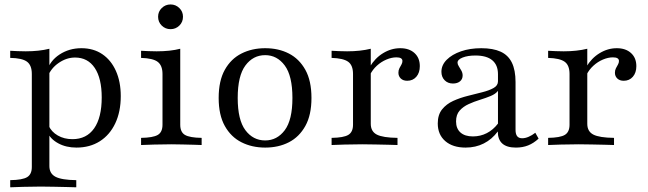

<svg xmlns="http://www.w3.org/2000/svg" viewBox="-20 -639 2855 846"><path d="M25 186.3V154.8Q79 154 99.6 141.5Q120.2 129 120.2 96.8V-312.9Q120.2 -351.6 98.8 -367.3Q77.4 -383.1 25 -383.9V-415.3Q39.5 -414.5 56.9 -413.7Q74.2 -412.9 93.5 -412.9Q152.4 -412.9 197.6 -424.2V92.7Q197.6 125.8 224.6 139.9Q251.6 154 316.1 154.8V186.3Q300.8 185.5 275 185.1Q249.2 184.7 219 183.9Q188.7 183.1 159.7 183.1Q118.5 183.1 81.5 184.3Q44.4 185.5 25 186.3ZM316.9 11.3Q271 11.3 236.3 -7.7Q201.6 -26.6 188.7 -57.3L194.4 -85.5Q206.5 -58.1 234.7 -41.9Q262.9 -25.8 299.2 -25.8Q361.3 -25.8 394.8 -73.4Q428.2 -121 428.2 -209.7Q428.2 -293.5 397.6 -339.5Q366.9 -385.5 310.5 -385.5Q273.4 -385.5 239.1 -362.1Q204.8 -338.7 190.3 -301.6L186.3 -325Q200 -371 242.3 -398.8Q284.7 -426.6 338.7 -426.6Q391.9 -426.6 430.6 -400.4Q469.4 -374.2 490.7 -326.6Q512.1 -279 512.1 -215.3Q512.1 -146.8 487.9 -95.6Q463.7 -44.4 419.8 -16.5Q375.8 11.3 316.9 11.3Z M601.6 0V-31.5Q654 -32.3 675 -44.4Q696 -56.5 696 -89.5V-312.9Q696 -350 675.4 -366.1Q654.8 -382.3 601.6 -383.9V-415.3Q616.1 -414.5 633.9 -413.7Q651.6 -412.9 670.2 -412.9Q700 -412.9 726.2 -415.7Q752.4 -418.5 774.2 -424.2V-89.5Q774.2 -56.5 795.2 -44.4Q816.1 -32.3 868.5 -31.5V0Q856.5 -0.8 834.3 -1.2Q812.1 -1.6 785.9 -2.4Q759.7 -3.2 734.7 -3.2Q696.8 -3.2 658.5 -2Q620.2 -0.8 601.6 0ZM731.5 -510.5Q708.9 -510.5 692.7 -526.2Q676.6 -541.9 676.6 -565.3Q676.6 -587.9 692.7 -603.6Q708.9 -619.4 731.5 -619.4Q754 -619.4 770.2 -603.6Q786.3 -587.9 786.3 -565.3Q786.3 -541.9 770.2 -526.2Q754 -510.5 731.5 -510.5Z M1148.4 11.3Q1090.3 11.3 1044 -12.1Q997.6 -35.5 970.6 -83.9Q943.5 -132.3 943.5 -207.3Q943.5 -283.1 970.6 -331.5Q997.6 -379.8 1044 -403.2Q1090.3 -426.6 1148.4 -426.6Q1207.3 -426.6 1252.8 -403.2Q1298.4 -379.8 1325.4 -331.5Q1352.4 -283.1 1352.4 -207.3Q1352.4 -132.3 1325.4 -83.9Q1298.4 -35.5 1252.8 -12.1Q1207.3 11.3 1148.4 11.3ZM1148.4 -20.2Q1200.8 -20.2 1234.7 -65.3Q1268.5 -110.5 1268.5 -207.3Q1268.5 -304.8 1234.7 -350.4Q1200.8 -396 1148.4 -396Q1095.2 -396 1061.3 -350.4Q1027.4 -304.8 1027.4 -207.3Q1027.4 -110.5 1061.3 -65.3Q1095.2 -20.2 1148.4 -20.2Z M1441.1 0V-31.5Q1494.4 -32.3 1514.9 -44.8Q1535.5 -57.3 1535.5 -89.5V-312.9Q1535.5 -351.6 1514.1 -366.9Q1492.7 -382.3 1441.1 -383.9V-415.3Q1456.5 -414.5 1473.8 -413.7Q1491.1 -412.9 1509.7 -412.9Q1567.7 -412.9 1613.7 -424.2V-93.5Q1613.7 -59.7 1640.3 -46Q1666.9 -32.3 1731.5 -31.5V0Q1716.9 -0.8 1690.7 -1.2Q1664.5 -1.6 1634.7 -2.4Q1604.8 -3.2 1575.8 -3.2Q1534.7 -3.2 1497.2 -2Q1459.7 -0.8 1441.1 0ZM1774.2 -283.1Q1756.5 -283.1 1746 -293.1Q1735.5 -303.2 1735.5 -318.5Q1735.5 -329.8 1739.9 -338.3Q1744.4 -346.8 1748.8 -354.4Q1753.2 -362.1 1753.2 -370.2Q1753.2 -386.3 1726.6 -386.3Q1705.6 -386.3 1682.7 -376.6Q1659.7 -366.9 1640.7 -349.6Q1621.8 -332.3 1610.5 -309.7L1608.9 -343.5Q1632.3 -383.1 1668.1 -404.8Q1704 -426.6 1743.5 -426.6Q1783.1 -426.6 1806.5 -405.2Q1829.8 -383.9 1829.8 -347.6Q1829.8 -318.5 1814.5 -300.8Q1799.2 -283.1 1774.2 -283.1Z M2031.5 11.3Q1975 11.3 1941.9 -17.3Q1908.9 -46 1908.9 -95.2Q1908.9 -133.1 1927.8 -156.9Q1946.8 -180.6 1977 -194.4Q2007.3 -208.1 2041.1 -216.5Q2075 -225 2105.2 -232.7Q2135.5 -240.3 2154.8 -251.2Q2174.2 -262.1 2174.2 -280.6V-312.1Q2174.2 -352.4 2149.2 -373.4Q2124.2 -394.4 2075 -394.4Q2041.1 -394.4 2018.5 -385.5Q1996 -376.6 1996 -362.9Q1996 -355.6 2001.6 -346.8Q2007.3 -337.9 2012.9 -327.8Q2018.5 -317.7 2018.5 -306.5Q2018.5 -290.3 2006.9 -280.6Q1995.2 -271 1975.8 -271Q1953.2 -271 1939.1 -285.5Q1925 -300 1925 -322.6Q1925 -352.4 1948.4 -375.8Q1971.8 -399.2 2011.3 -412.9Q2050.8 -426.6 2100.8 -426.6Q2152.4 -426.6 2185.9 -411.3Q2219.4 -396 2235.5 -362.9Q2251.6 -329.8 2251.6 -277.4V-66.9Q2251.6 -47.6 2258.9 -38.7Q2266.1 -29.8 2280.6 -29.8Q2294.4 -29.8 2309.3 -36.3Q2324.2 -42.7 2338.7 -54L2353.2 -28.2Q2331.5 -8.1 2307.3 1.6Q2283.1 11.3 2253.2 11.3Q2173.4 11.3 2173.4 -59.7Q2147.6 -25 2111.7 -6.9Q2075.8 11.3 2031.5 11.3ZM2063.7 -37.9Q2096.8 -37.9 2125 -52.4Q2153.2 -66.9 2174.2 -94.4V-238.7Q2163.7 -225 2142.3 -216.1Q2121 -207.3 2094.8 -199.2Q2068.5 -191.1 2044.8 -180.2Q2021 -169.4 2005.2 -151.6Q1989.5 -133.9 1989.5 -104Q1989.5 -72.6 2008.9 -55.2Q2028.2 -37.9 2063.7 -37.9Z M2395.2 0V-31.5Q2448.4 -32.3 2469 -44.8Q2489.5 -57.3 2489.5 -89.5V-312.9Q2489.5 -351.6 2468.1 -366.9Q2446.8 -382.3 2395.2 -383.9V-415.3Q2410.5 -414.5 2427.8 -413.7Q2445.2 -412.9 2463.7 -412.9Q2521.8 -412.9 2567.7 -424.2V-93.5Q2567.7 -59.7 2594.4 -46Q2621 -32.3 2685.5 -31.5V0Q2671 -0.8 2644.8 -1.2Q2618.5 -1.6 2588.7 -2.4Q2558.9 -3.2 2529.8 -3.2Q2488.7 -3.2 2451.2 -2Q2413.7 -0.8 2395.2 0ZM2728.2 -283.1Q2710.5 -283.1 2700 -293.1Q2689.5 -303.2 2689.5 -318.5Q2689.5 -329.8 2694 -338.3Q2698.4 -346.8 2702.8 -354.4Q2707.3 -362.1 2707.3 -370.2Q2707.3 -386.3 2680.6 -386.3Q2659.7 -386.3 2636.7 -376.6Q2613.7 -366.9 2594.8 -349.6Q2575.8 -332.3 2564.5 -309.7L2562.9 -343.5Q2586.3 -383.1 2622.2 -404.8Q2658.1 -426.6 2697.6 -426.6Q2737.1 -426.6 2760.5 -405.2Q2783.9 -383.9 2783.9 -347.6Q2783.9 -318.5 2768.5 -300.8Q2753.2 -283.1 2728.2 -283.1Z"/></svg>

Font: Playfair 12pt
Style: Regular
Weight: 400
Designer: Claus Eggers Sørensen
Foundry: Claus Eggers Sørensen
Version: Version 2.000;gftools[0.9.28]